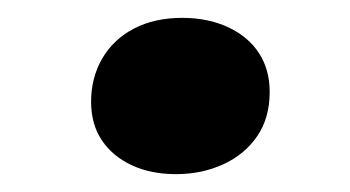

<svg xmlns="http://www.w3.org/2000/svg" viewBox="-20 -177 392 215"><path d="M82 -63Q82 -90 94.5 -111.5Q107 -133 130 -145Q153 -157 184 -157Q213 -157 235.5 -146.5Q258 -136 270 -117.5Q282 -99 282 -74Q282 -45 268 -24.5Q254 -4 230 7Q206 18 177 18Q149 18 127.5 8Q106 -2 94 -20Q82 -38 82 -63Z"/></svg>

Font: Literata 18pt
Style: Bold Italic
Weight: 700
Italic angle: -2°
Designer: Latin by Veronika Burian and Jose Scaglione. Greek by Irene Vlachou. Cyrillic by Vera Evstafieva
Foundry: TypeTogether
Version: Version 3.103;gftools[0.9.29]